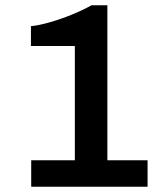

<svg xmlns="http://www.w3.org/2000/svg" viewBox="-20 -706 616 726"><path d="M98 0V-100H263V-532H97V-607Q127 -610 167.5 -621.5Q208 -633 250 -650Q292 -667 326 -686H386V-100H538V0Z"/></svg>

Font: Archivo SemiBold SemiBold
Style: Regular
Weight: 600
Version: Version 2.001